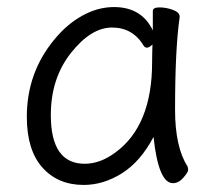

<svg xmlns="http://www.w3.org/2000/svg" viewBox="-20 -506 615 544"><path d="M124 -180Q124 -42 220 -42Q264 -42 307 -74Q411 -150 411 -330Q411 -355 412 -380Q403 -371 397 -371Q391 -371 388 -375Q357 -428 297.5 -428Q238 -428 181 -356Q124 -284 124 -180ZM470 13Q429 13 415 -118Q378 -48 325.5 -15Q273 18 217 18Q144 18 100 -31.5Q56 -81 56 -175Q56 -300 134 -394Q169 -437 213 -461.5Q257 -486 303 -486Q381 -486 413 -420V-475Q413 -485 432 -485Q451 -485 470 -478Q489 -471 489 -459V-457Q476 -368 476 -195Q476 -90 511 -35Q513 -31 513 -24.5Q513 -18 499.5 -2.5Q486 13 470 13Z"/></svg>

Font: ToneOZ-Pinyin-WenKai-Regular
Style: Regular
Weight: 400
Designer: Fontworks Inc.
Foundry: ToneOZ
Version: Version 0.240331